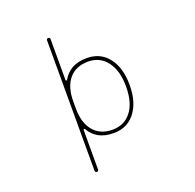

<svg xmlns="http://www.w3.org/2000/svg" viewBox="-161 -939 1322 1302"><g transform="rotate(-20 500.0 -288.5)"><path d="M307.6 182.6V-760.7Q307.6 -765.6 311.5 -769Q315.4 -772.5 320.3 -772.5Q325.2 -772.5 329.1 -769Q333 -765.6 333 -760.7V-464.8Q333 -460 336.9 -459H337.9Q341.8 -458 343.8 -461.9Q369.1 -506.8 411.1 -530.3Q455.1 -554.7 518.6 -554.7Q567.4 -554.7 606 -536.6Q644.5 -518.6 672.9 -482.4Q730.5 -409.2 730.5 -284.2Q730.5 -159.2 672.9 -85.9Q644.5 -49.8 606 -31.7Q567.4 -13.7 518.6 -13.7Q455.1 -13.7 411.1 -38.1Q369.1 -61.5 343.8 -106.4Q341.8 -110.4 337.9 -109.4H336.9Q333 -108.4 333 -103.5V182.6Q333 187.5 329.1 190.9Q325.2 194.3 320.3 194.3Q315.4 194.3 311.5 190.9Q307.6 187.5 307.6 182.6ZM518.6 -529.3Q430.7 -529.3 381.8 -471.7Q333 -414.1 333 -308.6V-259.8Q333 -154.3 381.8 -96.7Q430.7 -38.1 518.6 -38.1Q605.5 -38.1 655.3 -103.5Q704.1 -167 704.1 -284.2Q704.1 -396.5 654.3 -462.9Q604.5 -529.3 518.6 -529.3Z"/></g></svg>

Font: Rounded Mgen+ 1m thin
Style: Regular
Weight: 100
Designer: [Source Han Sans]
Ryoko NISHIZUKA  (kana & ideographs); Paul D. Hunt (Latin, Greek & Cyrillic); Wenlong ZHANG  (bopomofo
Version: Version 1.059.20150602